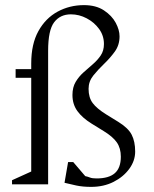

<svg xmlns="http://www.w3.org/2000/svg" viewBox="-20 -720 601 750"><path d="M27 0V-16L102 -50V-416H41V-450H102V-472Q102 -548 130 -598.5Q158 -649 205 -674.5Q252 -700 308 -700Q355 -700 386 -679.5Q417 -659 432 -631Q447 -603 447 -578Q447 -544 428.5 -518.5Q410 -493 386.5 -470.5Q363 -448 344.5 -425Q326 -402 326 -373Q326 -339 342 -317.5Q358 -296 395 -273L442 -244Q481 -220 494.5 -193.5Q508 -167 508 -128Q508 -92 485 -60.5Q462 -29 423.5 -9.5Q385 10 336 10Q303 10 277.5 4.5Q252 -1 232 -6L246 -87H266L313 -32Q323 -30 331.5 -26.5Q340 -23 357 -23Q405 -23 428.5 -43.5Q452 -64 452 -108Q452 -141 436.5 -163.5Q421 -186 385 -208L338 -237Q301 -260 282 -286.5Q263 -313 263 -349Q263 -379 275.5 -400Q288 -421 306.5 -437.5Q325 -454 343 -469.5Q361 -485 373.5 -503.5Q386 -522 386 -548Q386 -581 367 -607Q348 -633 318.5 -648.5Q289 -664 257 -664Q215 -664 191.5 -633Q168 -602 168 -522V0Z"/></svg>

Font: Ancizar Serif Light
Style: Regular
Weight: 300
Designer: Cesar Puertas, Viviana Monsalve, Julian Moncada, Julian Prieto, Jose Castro, Felipe Aragon, Mariel Hernandez, Sara Alarc
Version: Version 8.100